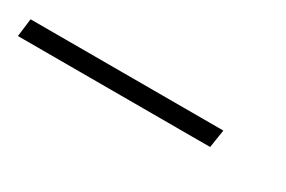

<svg xmlns="http://www.w3.org/2000/svg" viewBox="-14 -107 440 295"><g transform="rotate(30 206.0 41.0)"><path d="M339 25 334 57H-7L-3 25Z"/></g></svg>

Font: Pathway Extreme SemiCondensed
Style: Italic
Weight: 400
Width: 4
Italic angle: -8°
Version: Version 1.001;gftools[0.9.26]